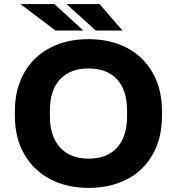

<svg xmlns="http://www.w3.org/2000/svg" viewBox="-20 -913 869 943"><path d="M775.4 -368.7V-341.8Q775.4 -234.9 730.2 -154.8Q685.1 -74.7 603.5 -32.5Q522 9.8 415 9.8Q309.6 9.8 227.8 -32.5Q146 -74.7 99.6 -154.8Q53.2 -234.9 53.2 -341.8V-368.7Q53.2 -475.6 99.1 -555.9Q145 -636.2 226.6 -678.5Q308.1 -720.7 414.1 -720.7Q521 -720.7 602.5 -678.5Q684.1 -636.2 729.7 -555.9Q775.4 -475.6 775.4 -368.7ZM604 -341.8V-369.6Q604 -470.7 554.7 -523.7Q505.4 -576.7 414.1 -576.7Q324.2 -576.7 274.7 -523.2Q225.1 -469.7 225.1 -369.6V-341.8Q225.1 -242.7 275.4 -188.2Q325.7 -133.8 415 -133.8Q505.9 -133.8 554.9 -188Q604 -242.2 604 -341.8ZM80.1 -893.1H247.1L389.2 -763.2H252.4ZM306.6 -893.1H468.8L581.5 -763.2H450.2Z"/></svg>

Font: Bert Sans Black
Style: Regular
Weight: 900
Designer: Christian Robertson, Adam Twardoch, & Cristiano Sobral
Foundry: Google
Version: Version 12.135;January 10, 2020;FontCreator 12.0.0.2547 64-b